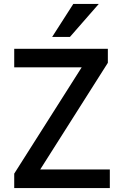

<svg xmlns="http://www.w3.org/2000/svg" viewBox="-20 -952 617 972"><path d="M52 0V-73L422 -656L434 -611H52V-705H526V-634L155 -49L143 -94H536V0ZM244 -765 351 -932H480L334 -765Z"/></svg>

Font: Nunito Sans 7pt SemiCondensed SemiBold
Style: Regular
Weight: 600
Width: 4
Designer: Vernon Adams
Foundry: Vernon Adams
Version: Version 3.101;gftools[0.9.27]